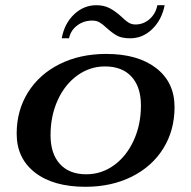

<svg xmlns="http://www.w3.org/2000/svg" viewBox="-20 -707 734 737"><path d="M44 -194Q44 -283 87.5 -352.5Q131 -422 209 -461Q287 -500 388 -500Q509 -500 579.5 -445.5Q650 -391 650 -296Q650 -207 607 -137.5Q564 -68 486 -29Q408 10 308 10Q185 10 114.5 -44.5Q44 -99 44 -194ZM521 -302Q521 -373 485 -412.5Q449 -452 383 -452Q325 -452 277 -417.5Q229 -383 201.5 -322.5Q174 -262 174 -188Q174 -117 210 -77.5Q246 -38 311 -38Q370 -38 418 -73Q466 -108 493.5 -168.5Q521 -229 521 -302ZM350 -687Q379 -687 401 -675.5Q423 -664 446 -643Q461 -628 473 -620.5Q485 -613 500 -613Q531 -613 554.5 -634Q578 -655 584 -687H612Q601 -631 564.5 -595.5Q528 -560 480 -560Q448 -560 429.5 -570Q411 -580 388 -601Q373 -615 361.5 -621.5Q350 -628 334 -628Q301 -628 276 -609Q251 -590 245 -560H217Q227 -616 264 -651.5Q301 -687 350 -687Z"/></svg>

Font: Fahkwang SemiBold
Style: Italic
Weight: 600
Italic angle: -10°
Version: Version 1.000; ttfautohint (v1.6)